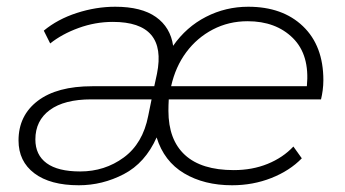

<svg xmlns="http://www.w3.org/2000/svg" viewBox="-20 -546 1025 570"><path d="M214 4Q129 4 82 -31.5Q35 -67 35 -129Q35 -203 92 -246.5Q149 -290 254 -290H438L446 -327Q477 -481 315 -481Q263 -481 213.5 -463Q164 -445 129 -417L110 -455Q151 -489 208 -507.5Q265 -526 322 -526Q400 -526 443 -495.5Q486 -465 494 -410Q533 -466 591.5 -496Q650 -526 717 -526Q819 -526 879.5 -468Q940 -410 940 -308Q940 -293 938 -278Q936 -263 933 -251H481Q480 -234 480 -217Q480 -131 529 -86Q578 -41 674 -41Q729 -41 774.5 -59.5Q820 -78 851 -111L876 -76Q840 -39 785.5 -17.5Q731 4 669 4Q586 4 526.5 -31.5Q467 -67 445 -138Q411 -62 347.5 -29Q284 4 214 4ZM488 -290H891Q900 -383 849.5 -433Q799 -483 715 -483Q659 -483 612 -458.5Q565 -434 533 -391Q501 -348 488 -290ZM430 -251H251Q171 -251 128 -219.5Q85 -188 85 -132Q85 -86 118.5 -61.5Q152 -37 218 -37Q291 -37 347.5 -78.5Q404 -120 420 -202Z"/></svg>

Font: Montserrat Light
Style: Italic
Weight: 300
Italic angle: -11.3°
Designer: Julieta Ulanovsky
Foundry: Julieta Ulanovsky
Version: Version 9.000; ttfautohint (v1.8.4.7-5d5b)